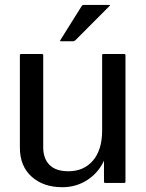

<svg xmlns="http://www.w3.org/2000/svg" viewBox="-20 -745 595 782"><path d="M486 0H408.5Q403.5 0 403.5 -5V-90.5Q381 -41.5 335.8 -12Q290.5 17.5 234 17.5Q156.5 17.5 108.8 -25.5Q61 -68.5 61 -143.5V-520Q61 -525 66 -525H151Q156 -525 156 -520V-143.5Q156.5 -98.5 182 -73Q207.5 -47.5 259 -47.5Q321.5 -47.5 358.8 -91.2Q396 -135 396 -213.5V-520Q396 -525 401 -525H486Q491 -525 491 -520V-5Q491 0 486 0ZM228 -577Q223 -577 226 -582L312.5 -720Q315.5 -725 320.5 -725H425.5Q430.5 -725 425.5 -720L288 -582Q283 -577 278 -577Z"/></svg>

Font: MFEK Sans
Style: Regular
Weight: 400
Designer: Owen Earl
Foundry: indestructible type*
Version: Version 0.001; ttfautohint (v1.8.4.7-5d5b)